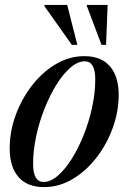

<svg xmlns="http://www.w3.org/2000/svg" viewBox="-20 -752 524 783"><path d="M323.5 -523Q393 -523 428.5 -481.5Q464 -440 464 -365.5Q464 -296.5 439.5 -229.5Q415 -162.5 372.5 -108Q330 -53.5 275.2 -21.2Q220.5 11 160 11Q90.5 11 55 -30.5Q19.5 -72 19.5 -146.5Q19.5 -215.5 44 -282.5Q68.5 -349.5 111 -404Q153.5 -458.5 208.2 -490.8Q263 -523 323.5 -523ZM157.5 -10Q186.5 -10 216.2 -35.8Q246 -61.5 273.2 -105.2Q300.5 -149 322 -203.2Q343.5 -257.5 356 -315.8Q368.5 -374 368.5 -428Q368.5 -502 326 -502Q297 -502 267.2 -476.2Q237.5 -450.5 210.2 -406.8Q183 -363 161.5 -308.8Q140 -254.5 127.5 -196.2Q115 -138 115 -84Q115 -10 157.5 -10ZM295.5 -569H273L160.5 -728L162 -732H254ZM412.5 -569H394L334 -728L334.5 -732H419Z"/></svg>

Font: Newsreader 72pt Medium
Style: Italic
Weight: 500
Italic angle: -17°
Designer: Hugues Gentile
Foundry: Production Type
Version: Version 1.003; ttfautohint (v1.8.3)